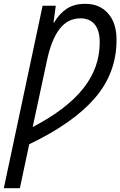

<svg xmlns="http://www.w3.org/2000/svg" viewBox="-51 -745 630 1005"><path d="M172 -715H241L229 -627H232Q260 -674 298.5 -699.5Q337 -725 396 -725Q470 -725 514.5 -675Q559 -625 559 -536Q559 -363 445.5 -231.5Q332 -100 102 10L53 240H-31ZM471 -523Q471 -586 444.5 -617.5Q418 -649 370 -649Q304 -649 261 -593.5Q218 -538 195 -429L120 -80Q297 -172 384 -281Q471 -390 471 -523Z"/></svg>

Font: Noto Sans UI Narrow
Style: Italic
Weight: 400
Width: 4
Italic angle: -12°
Designer: Monotype Design Team
Foundry: Monotype Imaging Inc.
Version: Version 1.001